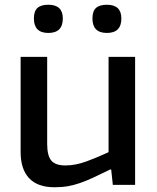

<svg xmlns="http://www.w3.org/2000/svg" viewBox="-20 -780 661 810"><path d="M184 -641Q123 -641 123 -702Q123 -733 138 -746.5Q153 -760 184 -760Q245 -760 245 -702Q245 -641 184 -641ZM431 -641Q370 -641 370 -702Q370 -733 385 -746.5Q400 -760 431 -760Q492 -760 492 -702Q492 -641 431 -641ZM210 10Q139 10 103 -28Q67 -66 67 -139V-540H179V-173Q179 -123 196.5 -102.5Q214 -82 256 -82Q299 -82 346 -99.5Q393 -117 438 -138V-540H550V0H456L449 -65H445Q404 -45 374 -31Q344 -17 318 -8Q292 1 266.5 5.5Q241 10 210 10Z"/></svg>

Font: Encode Sans Normal
Style: Medium
Weight: 500
Designer: Pablo Impallari, Andres Torresi
Foundry: Pablo Impallari, Andres Torresi
Version: Version 1.000; ttfautohint (v1.00) -l 8 -r 50 -G 200 -x 14 -